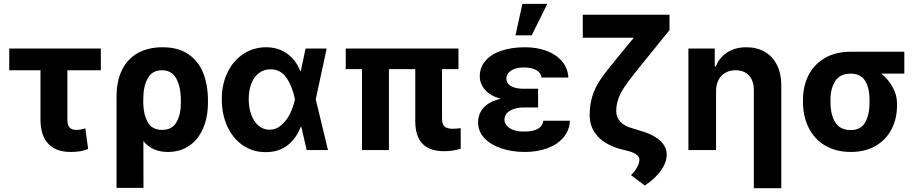

<svg xmlns="http://www.w3.org/2000/svg" viewBox="-20 -784 4801 1003"><path d="M506.8 -417H332V-159.2Q332 -129.4 343.8 -117.4Q355.5 -105.5 377.9 -105.5Q392.1 -105.5 398.7 -106.9Q405.3 -108.4 425.8 -113.3L440.4 -5.9Q418.9 2.9 397.9 6.3Q377 9.8 348.6 9.8Q272.9 9.8 232.2 -33Q191.4 -75.7 191.4 -160.2V-417H28.3V-530.3H506.8Z M829.1 -537.1Q911.6 -537.1 964.6 -500.5Q1017.6 -463.9 1042 -401.4Q1066.4 -338.9 1066.4 -258.8V-250Q1066.4 -171.9 1041 -113.3Q1015.6 -54.7 968.3 -22.5Q920.9 9.8 856.4 9.8Q774.9 9.8 729 -46.9L729.5 197.3H588.9V-280.3Q588.9 -362.3 618.2 -420.2Q647.5 -478 701.4 -507.6Q755.4 -537.1 829.1 -537.1ZM728.5 -244.1Q729.5 -186 751.7 -145.8Q773.9 -105.5 827.1 -105.5Q879.9 -105.5 902.8 -147Q925.8 -188.5 924.8 -250V-258.8Q924.8 -329.6 901.1 -373.3Q877.4 -417 825.2 -417Q775.4 -417 752 -375.2Q728.5 -333.5 728.5 -267.6Z M1138.7 -265.6Q1138.7 -344.7 1168.9 -406.5Q1199.2 -468.3 1252.2 -502.7Q1305.2 -537.1 1370.1 -537.1Q1433.6 -537.1 1480 -503.7Q1526.4 -470.2 1548.8 -412.1H1551.3L1576.2 -530.3H1686.5L1629.4 -265.1L1693.4 0H1582L1554.2 -121.1H1550.8Q1527.8 -60.5 1481.7 -24.7Q1435.5 11.2 1367.2 10.7Q1301.3 10.7 1249.3 -24.4Q1197.3 -59.6 1168 -122.6Q1138.7 -185.5 1138.7 -265.6ZM1387.7 -106.4Q1422.9 -106.4 1450.4 -130.6Q1478 -154.8 1495.4 -190.7Q1512.7 -226.6 1520.5 -263.7L1521 -265.1L1520.5 -266.6Q1507.8 -331.1 1477.3 -376.5Q1446.8 -421.9 1392.6 -421.9Q1357.9 -421.9 1332.3 -402.1Q1306.6 -382.3 1293 -347.2Q1279.3 -312 1279.3 -266.6Q1279.3 -220.7 1293 -184.1Q1306.6 -147.5 1331.3 -127Q1356 -106.4 1387.7 -106.4Z M2375 -422.9H2289.1V-165Q2289.1 -134.3 2302.7 -122.8Q2316.4 -111.3 2345.7 -111.3Q2357.4 -111.3 2386.7 -114.3V-6.8Q2343.3 5.9 2299.8 5.9Q2150.9 5.9 2149.4 -147.5V-422.9H2011.7V0H1871.1V-422.9H1786.1V-530.3H2375Z M2595.2 -268.1Q2541.5 -283.2 2513.9 -314.9Q2486.3 -346.7 2486.3 -384.8Q2486.3 -432.6 2516.4 -467Q2546.4 -501.5 2599.9 -519.3Q2653.3 -537.1 2722.7 -537.1Q2785.6 -537.1 2835.9 -518.1Q2886.2 -499 2916.3 -463.4Q2946.3 -427.7 2949.2 -378.9H2808.6Q2805.7 -404.8 2781 -418.2Q2756.3 -431.6 2715.8 -431.6Q2687 -431.6 2666.5 -423.6Q2646 -415.5 2635.5 -402.3Q2625 -389.2 2625 -373Q2625 -348.6 2648.9 -334.5Q2672.9 -320.3 2715.8 -320.3H2791V-222.7H2715.8Q2673.8 -222.7 2644.8 -206.1Q2615.7 -189.5 2615.2 -158.2Q2615.7 -141.1 2627.7 -127.2Q2639.6 -113.3 2662.1 -105Q2684.6 -96.7 2715.8 -96.7Q2764.6 -96.7 2789.6 -110.8Q2814.5 -125 2818.4 -153.3H2957Q2954.6 -101.6 2922.6 -64.7Q2890.6 -27.8 2838.1 -9Q2785.6 9.8 2722.7 9.8Q2653.8 9.8 2597.9 -9.3Q2542 -28.3 2509.8 -63.2Q2477.5 -98.1 2477.5 -144.5Q2477.5 -189 2506.6 -221.4Q2535.6 -253.9 2595.2 -268.1ZM2709 -763.7H2838.9L2757.8 -599.6H2672.9Z M3477.5 -627 3300.8 -408.2Q3263.2 -361.3 3242.4 -330.3Q3221.7 -299.3 3210.4 -268.3Q3199.2 -237.3 3199.2 -203.1Q3199.2 -171.4 3220.7 -148.2Q3242.2 -125 3282.2 -114.3L3320.3 -102.5Q3389.6 -83.5 3426.3 -51Q3462.9 -18.6 3462.9 23.4Q3462.9 64.5 3433.3 106.2Q3403.8 147.9 3348.6 185.5L3276.4 130.9Q3298.3 108.9 3309.3 87.9Q3320.3 66.9 3320.3 50.8Q3320.3 36.1 3305.9 24.7Q3291.5 13.2 3265.6 5.9L3230.5 -2.9Q3148.4 -23.4 3104.5 -69.6Q3060.5 -115.7 3060.5 -181.6Q3060.5 -239.7 3075.2 -284.2Q3089.8 -328.6 3116 -367.4Q3142.1 -406.2 3192.4 -466.8L3291 -586.9H3024.4V-707H3477.5Z M3720.7 0H3576.2V-530.3H3713.9V-437.5H3719.7Q3738.3 -484.4 3779.8 -510.7Q3821.3 -537.1 3878.9 -537.1Q3934.1 -537.1 3975.3 -513.2Q4016.6 -489.3 4039.1 -444.3Q4061.5 -399.4 4061.5 -337.9V199.2H3918V-312.5Q3918 -361.8 3892.8 -389.4Q3867.7 -417 3822.3 -417Q3776.9 -417 3748.8 -387.7Q3720.7 -358.4 3720.7 -306.6Z M4423.8 -513.7H4704.1V-399.4H4583.5Q4620.6 -370.1 4643.3 -328.9Q4666 -287.6 4666 -242.2V-232.4Q4666 -164.1 4637.5 -108.9Q4608.9 -53.7 4554.4 -22Q4500 9.8 4424.8 9.8Q4346.7 9.8 4290.3 -23.9Q4233.9 -57.6 4204.3 -116.9Q4174.8 -176.3 4174.8 -251V-262.7Q4174.8 -335 4204.1 -391.8Q4233.4 -448.7 4289.6 -481.2Q4345.7 -513.7 4423.8 -513.7ZM4424.8 -104.5Q4476.6 -104.5 4499.5 -144.5Q4522.5 -184.6 4522.5 -251V-262.7Q4522.5 -324.2 4499.3 -361.8Q4476.1 -399.4 4423.8 -399.4Q4369.1 -399.4 4343.8 -361.3Q4318.4 -323.2 4318.4 -262.7V-251Q4318.4 -184.6 4343.8 -144.5Q4369.1 -104.5 4424.8 -104.5Z"/></svg>

Font: Pretendard Std
Style: Bold
Weight: 700
Designer: Base glyphs from Inter by Rasmus Andersson; Hangeul glyphs from Noto Sans CJK(Source Han Sans) by Jang Soo-young and Kan
Foundry: Kil Hyung-jin
Version: Version 1.309